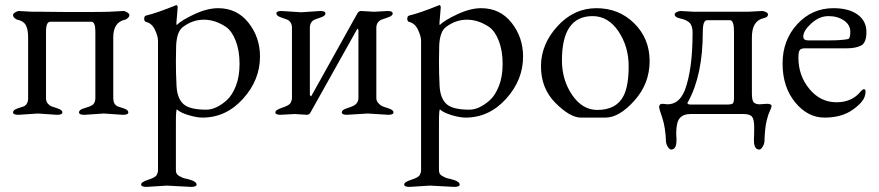

<svg xmlns="http://www.w3.org/2000/svg" viewBox="-20 -446 3439 751"><path d="M459 3 386 -2 312 3H309Q289 3 289 -6.5Q289 -16 306 -21.5Q323 -27 327.5 -28.5Q332 -30 340 -34Q353 -43 353 -62V-323Q353 -361 337 -361H177Q160 -361 160 -323V-62Q160 -49 167 -41Q174 -33 180 -30.5Q186 -28 205 -22Q224 -16 224 -6.5Q224 3 204 3H201L128 -2L54 3H51Q31 3 31 -6.5Q31 -16 49 -22Q67 -28 73 -30Q90 -38 90 -62V-300Q90 -331 81 -347.5Q72 -364 48 -369Q43 -370 37 -375.5Q31 -381 31 -387Q31 -393 40 -398Q49 -403 53 -403L107 -400Q129 -400 150 -400L246 -399H300Q384 -399 406 -400Q406 -400 464 -403Q468 -403 477 -398Q486 -393 486 -387Q486 -381 480 -375.5Q474 -370 469 -369Q423 -359 423 -300V-62Q423 -38 440 -30Q446 -28 464 -22Q482 -16 482 -6.5Q482 3 462 3Z M727 285 633 280 553 285Q532 285 532 275.5Q532 266 560 257Q588 248 593 238.5Q598 229 598 220V-287Q598 -304 586 -329.5Q574 -355 552 -360Q544 -362 544 -372.5Q544 -383 551 -385Q593 -395 667 -425L668 -426H669Q675 -426 675 -417L670 -357Q670 -349 671 -348Q690 -367 740.5 -390.5Q791 -414 833 -414Q907 -414 952 -357Q997 -300 997 -225Q997 -133 930.5 -59.5Q864 14 772 14Q750 14 718 4.5Q686 -5 672 -18Q668 -18 668 33V220Q668 235 679.5 241.5Q691 248 696.5 250Q702 252 713 254Q749 263 749 276Q749 285 727 285ZM669 -269 668 -205Q668 -157 670.5 -109.5Q673 -62 697 -39.5Q721 -17 787 -17Q825 -17 867 -54Q888 -73 902.5 -109.5Q917 -146 917 -196.5Q917 -247 902.5 -285Q888 -323 865 -340Q822 -369 777.5 -369Q733 -369 695 -340Q672 -323 669 -269Z M1499 3 1418 -2 1337 3Q1317 3 1317 -6.5Q1317 -16 1335.5 -22Q1354 -28 1360 -31Q1382 -41 1382 -63V-329Q1380 -333 1378 -334L1195 -7Q1190 3 1180 3L1133 0L1077 3Q1057 3 1057 -6.5Q1057 -16 1084.5 -25Q1112 -34 1117 -44Q1122 -54 1122 -63V-337Q1122 -360 1104 -369Q1097 -372 1079 -378Q1061 -384 1061 -393.5Q1061 -403 1081 -403L1158 -398L1233 -403Q1253 -403 1253 -393.5Q1253 -384 1235 -378Q1217 -372 1210 -369Q1192 -360 1192 -337V-75Q1194 -70 1197 -69L1377 -392Q1382 -403 1393 -403L1443 -400L1496 -403Q1516 -403 1516 -393.5Q1516 -384 1497.5 -378Q1479 -372 1472 -369Q1452 -360 1452 -337V-63Q1452 -51 1460 -42.5Q1468 -34 1474.5 -31Q1481 -28 1500 -22Q1519 -16 1519 -6.5Q1519 3 1499 3Z M1756 285 1662 280 1582 285Q1561 285 1561 275.5Q1561 266 1589 257Q1617 248 1622 238.5Q1627 229 1627 220V-287Q1627 -304 1615 -329.5Q1603 -355 1581 -360Q1573 -362 1573 -372.5Q1573 -383 1580 -385Q1622 -395 1696 -425L1697 -426H1698Q1704 -426 1704 -417L1699 -357Q1699 -349 1700 -348Q1719 -367 1769.5 -390.5Q1820 -414 1862 -414Q1936 -414 1981 -357Q2026 -300 2026 -225Q2026 -133 1959.5 -59.5Q1893 14 1801 14Q1779 14 1747 4.5Q1715 -5 1701 -18Q1697 -18 1697 33V220Q1697 235 1708.5 241.5Q1720 248 1725.5 250Q1731 252 1742 254Q1778 263 1778 276Q1778 285 1756 285ZM1698 -269 1697 -205Q1697 -157 1699.5 -109.5Q1702 -62 1726 -39.5Q1750 -17 1816 -17Q1854 -17 1896 -54Q1917 -73 1931.5 -109.5Q1946 -146 1946 -196.5Q1946 -247 1931.5 -285Q1917 -323 1894 -340Q1851 -369 1806.5 -369Q1762 -369 1724 -340Q1701 -323 1698 -269Z M2298 -383Q2178 -383 2178 -210Q2178 -133 2218 -74.5Q2258 -16 2316 -16Q2391 -16 2419 -71Q2439 -110 2439 -187Q2439 -264 2399 -323.5Q2359 -383 2298 -383ZM2153 -43Q2096 -100 2096 -186.5Q2096 -273 2160.5 -343.5Q2225 -414 2313 -414Q2401 -414 2461 -354.5Q2521 -295 2521 -207Q2521 -119 2461.5 -52.5Q2402 14 2348.5 14Q2295 14 2252.5 14Q2210 14 2153 -43Z M2571 -40 2591 -38Q2637 -38 2659 -94Q2689 -174 2689 -319Q2689 -346 2676.5 -357.5Q2664 -369 2641.5 -373.5Q2619 -378 2619 -390Q2619 -395 2627.5 -399Q2636 -403 2641 -403Q2641 -403 2695 -400H2904L2962 -403Q2967 -403 2975.5 -399Q2984 -395 2984 -390Q2984 -378 2967 -375Q2921 -365 2921 -300V-80Q2921 -52 2929 -45Q2937 -38 2951 -38L2980 -40Q2998 -40 2998 -31Q2998 -27 2992.5 -15Q2987 -3 2985 3.5Q2983 10 2979 25Q2972 51 2970 108Q2969 119 2962.5 129Q2956 139 2950 139Q2929 139 2929 103V96Q2930 83 2930 52Q2930 21 2921.5 10.5Q2913 0 2888 0H2681Q2653 0 2639 16Q2625 32 2625 76L2626 96V103Q2626 139 2605 139Q2599 139 2592.5 129Q2586 119 2585 108Q2583 52 2570.5 15Q2558 -22 2558 -26Q2558 -40 2571 -40ZM2683 -37H2820Q2841 -37 2846 -41Q2851 -45 2851 -64V-323Q2851 -367 2835 -367H2746Q2729 -367 2729 -323Q2729 -153 2672 -49Q2669 -46 2669 -43Q2669 -37 2683 -37Z M3240 -414Q3300 -414 3334.5 -389Q3369 -364 3369 -321Q3369 -278 3347.5 -267.5Q3326 -257 3292 -257H3128Q3114 -257 3108.5 -250.5Q3103 -244 3103 -220Q3103 -150 3146 -98Q3189 -46 3251.5 -46Q3314 -46 3348 -90Q3355 -97 3359 -97Q3370 -97 3363 -71Q3356 -45 3313.5 -15.5Q3271 14 3205 14Q3139 14 3090 -46Q3041 -106 3041 -197.5Q3041 -289 3098.5 -351.5Q3156 -414 3240 -414ZM3122 -303Q3122 -288 3141 -288H3223Q3270 -288 3296 -293Q3306 -294 3306 -321.5Q3306 -349 3281 -366Q3256 -383 3220.5 -383Q3185 -383 3153.5 -354.5Q3122 -326 3122 -303Z"/></svg>

Font: EB Garamond
Style: Regular
Weight: 400
Version: Version 0.012